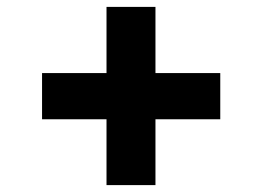

<svg xmlns="http://www.w3.org/2000/svg" viewBox="-20 -640 760 557"><path d="M289 -103V-294H102V-428H289V-620H431V-428H619V-294H431V-103Z"/></svg>

Font: Mona Sans Expanded
Style: Bold
Weight: 700
Width: 7
Designer: Deni Anggara
Foundry: GitHub
Version: Version 2.000